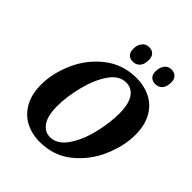

<svg xmlns="http://www.w3.org/2000/svg" viewBox="-250 -1078 1242 1242"><g transform="rotate(45 371.0 -456.5)"><path d="M67 -258Q67 -361 115 -470Q163 -579 256 -652Q349 -725 474 -725Q545 -725 603 -696Q661 -667 695 -607Q729 -547 729 -458Q729 -358 682 -248.5Q635 -139 543 -64Q451 11 323 11Q249 11 191 -20Q133 -51 100 -112Q67 -173 67 -258ZM558 -482Q558 -570 528.5 -613.5Q499 -657 448 -657Q382 -657 335 -587Q288 -517 263.5 -417Q239 -317 239 -233Q239 -146 269 -102Q299 -58 348 -58Q414 -58 462 -128Q510 -198 534 -298Q558 -398 558 -482ZM325 -842Q325 -879 343 -901.5Q361 -924 391 -924Q417 -924 432.5 -908.5Q448 -893 448 -864Q448 -821 429 -801.5Q410 -782 383 -782Q356 -782 340.5 -797Q325 -812 325 -842ZM530 -842Q530 -878 547.5 -901Q565 -924 595 -924Q621 -924 637 -908.5Q653 -893 653 -864Q653 -821 634 -801.5Q615 -782 588 -782Q561 -782 545.5 -797Q530 -812 530 -842Z"/></g></svg>

Font: Noto Serif NarrowExtraBold
Style: Italic
Weight: 800
Width: 4
Italic angle: -12°
Designer: Monotype Design Team
Foundry: Monotype Imaging Inc.
Version: Version 1.001